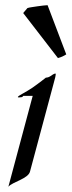

<svg xmlns="http://www.w3.org/2000/svg" viewBox="-20 -707 276 741"><path d="M235.7 -497.1 163.6 -687C156.1 -686.5 139.6 -685.1 123.8 -682.6L101.4 -679.2C94.8 -678.2 89.6 -677.2 85.8 -675.8L69.5 -656.7L203.6 -482.9C216.2 -486.3 225.7 -490.7 235.7 -497.1ZM193.8 -423.3C188.3 -422.9 180.4 -417 173.8 -412.6C167.6 -407.7 156.8 -407.2 156.8 -407.2C156.8 -407.2 130.6 -386.2 105.4 -368.7C81.4 -352.1 50.3 -337.9 49 -333C47.9 -329.1 60.5 -332 63.4 -332C66.8 -332 69.6 -336.9 69.6 -336.9H106.2L12.3 13.7C28.6 -5.4 88.9 -17.1 95.8 -44.9L186.9 -384.8C190.5 -398.4 198.1 -422.9 193.8 -423.3Z"/></svg>

Font: Pierce
Style: Oblique
Weight: 400
Italic angle: -15°
Version: Version 0.2.0